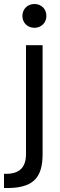

<svg xmlns="http://www.w3.org/2000/svg" viewBox="-60 -733 299 960"><path d="M-40 136V207C104 211 153 159 153 37V-507H70V37C70 105 37 139 -40 136ZM52 -653C52 -619 78 -594 112 -594C146 -594 172 -619 172 -653C172 -688 147 -713 112 -713C78 -713 52 -688 52 -653Z"/></svg>

Font: Vanilla Cream Book
Style: Regular
Weight: 400
Designer: Jeremy Tribby, Jinavaṁso
Foundry: Tribby Type
Version: Version 1.422;Glyphs 3.1.2 (3151)